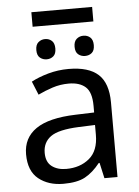

<svg xmlns="http://www.w3.org/2000/svg" viewBox="-57 -881 676 935"><g transform="rotate(-5 280.5 -413.0)"><path d="M429 -836V-765H132V-836ZM187 -700Q206 -700 219.5 -688Q233 -676 233 -650Q233 -624 219.5 -612.5Q206 -601 187 -601Q168 -601 154 -612.5Q140 -624 140 -650Q140 -676 154 -688Q168 -700 187 -700ZM374 -700Q394 -700 407.5 -688Q421 -676 421 -650Q421 -624 407.5 -612.5Q394 -601 374 -601Q355 -601 341 -612.5Q327 -624 327 -650Q327 -676 341 -688Q355 -700 374 -700ZM288 -545Q386 -545 433 -502Q480 -459 480 -365V0H416L399 -76H395Q360 -32 321.5 -11Q283 10 215 10Q142 10 94 -28.5Q46 -67 46 -149Q46 -229 109 -272.5Q172 -316 303 -320L394 -323V-355Q394 -422 365 -448Q336 -474 283 -474Q241 -474 203 -461.5Q165 -449 132 -433L105 -499Q140 -518 188 -531.5Q236 -545 288 -545ZM314 -259Q214 -255 175.5 -227Q137 -199 137 -148Q137 -103 164.5 -82Q192 -61 235 -61Q303 -61 348 -98.5Q393 -136 393 -214V-262Z"/></g></svg>

Font: RS Noto Sans
Style: Regular
Weight: 400
Designer: Monotype Design Team
Foundry: Monotype Imaging Inc.
Version: Version 3.10